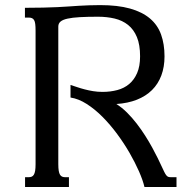

<svg xmlns="http://www.w3.org/2000/svg" viewBox="-20 -747 769 767"><path d="M624.5 -85Q631.3 -70.3 635.7 -61.3Q640.1 -52.2 643.8 -47.4Q647.5 -42.5 651.6 -40.8Q655.8 -39.1 663.1 -39.1H685.1V0H557.1Q550.8 -26.9 535.2 -62.5Q519.5 -98.1 497.6 -136.2Q475.6 -174.3 448 -211.7Q420.4 -249 389.9 -279.8Q359.4 -310.5 326.7 -331.5Q293.9 -352.5 261.7 -357.4V-407.7Q273.9 -403.8 288.3 -398.9Q302.7 -394 318.6 -389.9Q334.5 -385.7 352.3 -382.8Q370.1 -379.9 389.6 -379.9Q420.9 -379.9 448.5 -387.2Q476.1 -394.5 496.1 -411.4Q516.1 -428.2 527.8 -455.3Q539.6 -482.4 539.6 -522Q539.6 -568.4 526.9 -598.9Q514.2 -629.4 491.5 -647.5Q468.8 -665.5 438 -672.9Q407.2 -680.2 371.1 -680.2Q329.1 -680.2 299.1 -678.5Q269 -676.8 250 -672.6Q231 -668.5 221.9 -660.9Q212.9 -653.3 212.9 -641.1V-91.3Q212.9 -75.2 214.6 -64.9Q216.3 -54.7 219.7 -49.1Q223.1 -43.5 228.3 -41.3Q233.4 -39.1 240.7 -39.1H255.4V0H80.1V-39.1H94.2Q101.6 -39.1 106.7 -41.3Q111.8 -43.5 115.2 -49.1Q118.7 -54.7 120.4 -64.9Q122.1 -75.2 122.1 -91.3V-624.5Q122.1 -640.6 120.8 -650.9Q119.6 -661.1 116.2 -666.7Q112.8 -672.4 107.4 -674.6Q102.1 -676.8 94.2 -676.8H79.6V-715.8Q120.6 -715.8 152.1 -716.6Q183.6 -717.3 209 -718.5Q234.4 -719.7 254.9 -721.2Q275.4 -722.7 295.2 -723.9Q314.9 -725.1 335.2 -725.8Q355.5 -726.6 379.9 -726.6Q450.2 -726.6 499.3 -712.9Q548.3 -699.2 579.1 -673.1Q609.9 -647 623.5 -608.9Q637.2 -570.8 637.2 -522Q637.2 -479.5 624.5 -445.6Q611.8 -411.6 587.2 -387.2Q562.5 -362.8 526.6 -348.6Q490.7 -334.5 444.8 -331.5Q467.3 -317.4 487.8 -296.9Q508.3 -276.4 526.4 -252.9Q544.4 -229.5 560.1 -204.8Q575.7 -180.2 588.1 -157.5Q600.6 -134.8 609.9 -115.7Q619.1 -96.7 624.5 -85Z"/></svg>

Font: Arian AMU Serif
Style: Regular
Weight: 400
Designer: Ruben Hakobyan (Tarumian)
Foundry: Ruben Hakobyan (Tarumian)
Version: Version 1.002